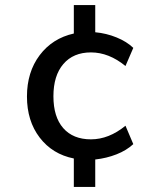

<svg xmlns="http://www.w3.org/2000/svg" viewBox="-20 -627 640 762"><path d="M509 -55Q482 -30 442.5 -14.5Q403 1 358 6V115H273V2Q188 -15 137.5 -81Q87 -147 87 -244Q87 -341 137.5 -408Q188 -475 273 -494V-607H358V-499Q402 -495 442.5 -478.5Q483 -462 509 -437L478 -365Q412 -419 341 -419Q271 -419 231.5 -373Q192 -327 192 -245Q192 -163 231 -118.5Q270 -74 341 -74Q412 -74 478 -128Z"/></svg>

Font: wassup Sans
Style: Medium
Weight: 600
Version: Version 2.001